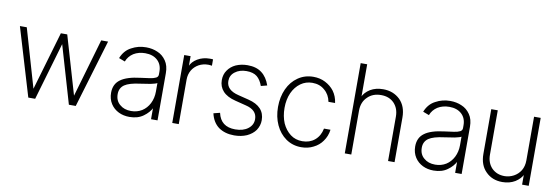

<svg xmlns="http://www.w3.org/2000/svg" viewBox="-55 -1129 4480 1542"><g transform="rotate(10 2185.0 -358.0)"><path d="M95 -550 235 -68H232L373 -550H425L566 -68H562L702 -550H758L592 4H536L397 -471H400L261 4H205L39 -550Z M943 -3Q902 -23 878 -60Q853 -99 853 -150Q853 -221 904 -258Q955 -296 1066 -309L1139 -319Q1169 -323 1189 -333Q1206 -342 1206 -361V-384Q1206 -442 1169 -476Q1132 -510 1069 -510Q1015 -510 974 -485Q934 -459 918 -416L868 -435Q894 -500 949 -528Q1003 -558 1068 -558Q1120 -558 1162 -539Q1204 -522 1232 -481Q1259 -442 1259 -381V4H1206V-94H1211Q1189 -49 1144 -17Q1099 16 1031 16Q982 16 943 -3ZM1124 -57Q1162 -81 1184 -124Q1206 -168 1206 -221V-291Q1196 -284 1154 -275Q1131 -271 1071 -262Q983 -251 945 -225Q907 -198 907 -149Q907 -94 944 -64Q979 -33 1036 -33Q1085 -33 1124 -57Z M1431 -550V-464H1427Q1444 -506 1487 -531Q1531 -557 1586 -557H1598Q1607 -557 1613 -556V-504L1598 -506Q1594 -507 1584 -507Q1541 -507 1506 -488Q1471 -468 1452 -436Q1432 -402 1432 -359V4H1379V-550Z M1981 -485Q1950 -510 1895 -510Q1838 -510 1801 -481Q1764 -453 1764 -407Q1764 -332 1865 -308L1949 -287Q2083 -254 2083 -142Q2083 -98 2058 -60Q2033 -25 1988 -4Q1942 16 1885 16Q1809 16 1757 -21Q1707 -59 1691 -130L1743 -143Q1767 -33 1885 -33Q1950 -33 1989 -63Q2029 -93 2029 -141Q2029 -216 1935 -238L1848 -260Q1779 -277 1745 -314Q1711 -351 1711 -405Q1711 -451 1735 -485Q1759 -520 1800 -539Q1844 -558 1895 -558Q1967 -558 2011 -524Q2055 -491 2078 -425L2028 -412Q2011 -460 1981 -485Z M2307 -22Q2253 -60 2223 -125Q2193 -190 2193 -271Q2193 -352 2223 -418Q2253 -483 2307 -520Q2362 -558 2432 -558Q2486 -558 2529 -536Q2574 -513 2602 -476Q2632 -435 2639 -381H2585Q2574 -439 2533 -473Q2493 -509 2432 -509Q2379 -509 2337 -479Q2294 -448 2270 -395Q2246 -341 2246 -272Q2246 -204 2269 -149Q2293 -96 2335 -64Q2376 -33 2432 -33Q2492 -33 2533 -67Q2575 -102 2587 -163H2640Q2633 -109 2603 -68Q2576 -29 2531 -7Q2487 16 2432 16Q2362 16 2307 -22Z M2786 4V-732H2839V-463H2835Q2852 -503 2897 -531Q2941 -557 3001 -557Q3084 -557 3139 -504Q3192 -451 3192 -360V4H3139V-358Q3139 -425 3099 -467Q3059 -508 2993 -508Q2925 -508 2883 -466Q2839 -424 2839 -354V4Z M3423 -3Q3382 -23 3358 -60Q3333 -99 3333 -150Q3333 -221 3384 -258Q3435 -296 3546 -309L3619 -319Q3649 -323 3669 -333Q3686 -342 3686 -361V-384Q3686 -442 3649 -476Q3612 -510 3549 -510Q3495 -510 3454 -485Q3414 -459 3398 -416L3348 -435Q3374 -500 3429 -528Q3483 -558 3548 -558Q3600 -558 3642 -539Q3684 -522 3712 -481Q3739 -442 3739 -381V4H3686V-94H3691Q3669 -49 3624 -17Q3579 16 3511 16Q3462 16 3423 -3ZM3604 -57Q3642 -81 3664 -124Q3686 -168 3686 -221V-291Q3676 -284 3634 -275Q3611 -271 3551 -262Q3463 -251 3425 -225Q3387 -198 3387 -149Q3387 -94 3424 -64Q3459 -33 3516 -33Q3565 -33 3604 -57Z M4286 -550V4H4232V-84H4237Q4220 -45 4175 -16Q4130 11 4071 11Q3988 11 3936 -42Q3883 -94 3883 -186V-550H3936V-188Q3936 -122 3976 -80Q4017 -39 4080 -39Q4119 -39 4155 -58Q4190 -77 4211 -111Q4232 -146 4232 -194V-550Z"/></g></svg>

Font: Sinter Light
Style: Regular
Weight: 300
Foundry: Adobe & rsms
Version: Version 1.000